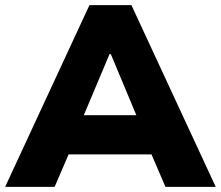

<svg xmlns="http://www.w3.org/2000/svg" viewBox="-26 -725 857 745"><path d="M-6 0 321 -705H484L811 0H616L533 -193L607 -126H195L269 -193L186 0ZM399 -515 281 -235 255 -278H547L521 -235L404 -515Z"/></svg>

Font: Nunito Sans 8pt Black
Style: Regular
Weight: 900
Version: Version 3.101;gftools[0.9.27]